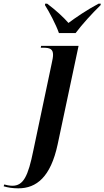

<svg xmlns="http://www.w3.org/2000/svg" viewBox="-155 -786 569 1046"><path d="M166 -606H257C293 -654 345 -711 393 -758L394 -766H382C320 -733 258 -691 218 -661C190 -693 151 -729 102 -766H91L90 -758C113 -722 150 -652 166 -606ZM-55 240C44 240 121 178 159 1L273 -536H69L67 -526H81C118 -526 134 -518 134 -487C134 -475 131 -460 127 -442L27 32C-2 176 -28 226 -88 226C-102 226 -122 222 -132 219L-135 229C-111 236 -87 240 -55 240Z"/></svg>

Font: Noto Serif Display SemiCondensed SemiBold
Style: Italic
Weight: 600
Width: 4
Italic angle: -12°
Designer: Monotype Design Team
Foundry: Monotype Imaging Inc.
Version: Version 2.009